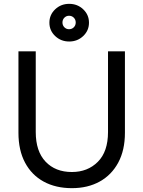

<svg xmlns="http://www.w3.org/2000/svg" viewBox="-20 -967 746 999"><path d="M354 12Q270 12 207.5 -22Q145 -56 110.5 -120.5Q76 -185 76 -276V-700H166V-280Q166 -180 217 -126Q268 -72 354 -72Q436 -72 489 -125Q542 -178 542 -280V-700H630V-276Q630 -186 595.5 -121.5Q561 -57 499 -22.5Q437 12 354 12ZM237 -849Q237 -890 267 -918.5Q297 -947 340 -947Q383 -947 413 -918.5Q443 -890 443 -849Q443 -808 413 -779.5Q383 -751 340 -751Q297 -751 267 -779.5Q237 -808 237 -849ZM305 -850Q305 -835 315 -825Q325 -815 339 -815Q354 -815 364 -825Q374 -835 374 -850Q374 -865 364 -875Q354 -885 339 -885Q325 -885 315 -875Q305 -865 305 -850Z"/></svg>

Font: Liter
Style: Regular
Weight: 400
Designer: Anton Skugarov
Foundry: skugi
Version: Version 1.004; ttfautohint (v1.8.4.7-5d5b)